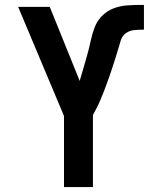

<svg xmlns="http://www.w3.org/2000/svg" viewBox="-20 -763 640 783"><path d="M241 0V-290L54 -735H183L305 -433Q313 -460 321 -487.5Q329 -515 336.5 -542Q344 -569 350 -597Q356 -625 366 -651.5Q376 -678 396.5 -698.5Q417 -719 443.5 -729Q470 -739 498.5 -741Q527 -743 556 -743H567V-642H562Q544 -642 525.5 -640Q507 -638 492.5 -627Q478 -616 472.5 -598Q467 -580 462 -563Q457 -546 451.5 -528.5Q446 -511 440.5 -494Q435 -477 429 -460Q423 -443 417 -426Q411 -409 404.5 -392.5Q398 -376 391 -359Q384 -342 376 -326Q368 -310 359 -294V0Z"/></svg>

Font: R Plex Mono
Style: Bold
Weight: 700
Monospace: yes
Designer: Belleve Invis
Foundry: Belleve Invis
Version: Version 31.8.0